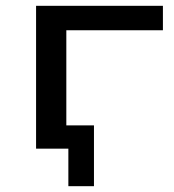

<svg xmlns="http://www.w3.org/2000/svg" viewBox="-20 -511 599 660"><path d="M215 129V0H111V-80H303V129ZM104 0V-491H540V-407H208V0Z"/></svg>

Font: Nunito Sans 10pt Expanded Medium
Style: Regular
Weight: 500
Width: 7
Designer: Vernon Adams
Foundry: Vernon Adams
Version: Version 3.101;gftools[0.9.27]